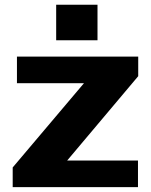

<svg xmlns="http://www.w3.org/2000/svg" viewBox="-20 -774 624 794"><path d="M32.5 -81.5 374.4 -485.7 392 -429.8H50.1V-540H551.6V-459L208.2 -51.3L191.1 -110.2H550.6V0H32.5ZM383.2 -754.4V-607.4H212.3V-754.4Z"/></svg>

Font: Pathway Extreme 8pt Thin
Style: Regular
Weight: 100
Designer: Eduardo Rodriguez Tunni
Foundry: Eduardo Rodriguez Tunni
Version: Version 1.000